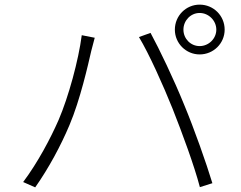

<svg xmlns="http://www.w3.org/2000/svg" viewBox="-20 -812 1040 829"><path d="M772 -684C772 -723 803 -756 842 -756C881 -756 914 -723 914 -684C914 -645 881 -613 842 -613C803 -613 772 -645 772 -684ZM735 -684C735 -625 783 -577 842 -577C902 -577 950 -625 950 -684C950 -744 902 -792 842 -792C783 -792 735 -744 735 -684ZM233 -294C198 -214 143 -110 80 -26L132 -3C191 -87 243 -184 280 -272C326 -380 361 -535 374 -592C379 -612 384 -630 389 -649L333 -660C319 -552 276 -394 233 -294ZM725 -343C767 -237 819 -96 843 -4L897 -21C871 -107 818 -257 775 -360C730 -471 668 -600 630 -670L580 -652C624 -579 684 -445 725 -343Z"/></svg>

Font: Noto Sans Japanese Light
Style: Regular
Weight: 300
Designer: Ryoko NISHIZUKA (kana & ideographs); Paul D. Hunt (Latin, Greek & Cyrillic); Wenlong ZHANG (bopomofo); Sandoll Communica
Foundry: Adobe Systems Incorporated
Version: Version 1.000;PS 1;hotconv 1.0.78;makeotf.lib2.5.61930